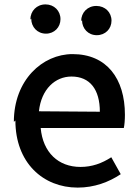

<svg xmlns="http://www.w3.org/2000/svg" viewBox="-20 -808 638 873"><path d="M50 -260C50 -68 176 45 333 45C409 45 475 20 529 -16L486 -93C443 -65 398 -49 346 -49C245 -49 175 -115 165 -226H543C546 -239 548 -263 548 -286C548 -451 465 -562 310 -562C173 -562 43 -444 43 -254ZM122 -723C122 -685 150 -655 189 -655C227 -655 255 -684 255 -721C255 -759 226 -788 187 -788C147 -788 118 -758 118 -719ZM157 -302C168 -404 232 -460 305 -460C389 -460 434 -401 434 -300ZM353 -716C353 -678 381 -648 420 -648C459 -648 487 -677 487 -714C487 -752 458 -781 418 -781C378 -781 349 -751 349 -712Z"/></svg>

Font: GenEiGothic-pro-SemiBold
Style: Regular
Weight: 500
Designer: Ryoko NISHIZUKA (kana & ideographs); Paul D. Hunt (Latin, Greek & Cyrillic); Wenlong ZHANG (bopomofo); Sandoll Communica
Foundry: Adobe Systems Incorporated; o_tamon
Version: Version 1.000.140830